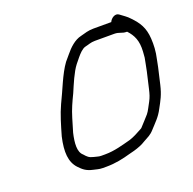

<svg xmlns="http://www.w3.org/2000/svg" viewBox="-107 -728 804 798"><g transform="rotate(-20 295.0 -329.0)"><path d="M502 -537H505C528.7 -511.7 541.9 -484.4 538.9 -437L536.9 -411C535.7 -403 534 -394.3 531.9 -385C530.2 -375 528.2 -364.7 525.7 -354L509.3 -283C504 -260 500.2 -248.2 491.6 -232C485.5 -221.8 473.3 -195.3 464.9 -186C453.5 -172.7 440.9 -159.6 428.7 -146C425 -141.3 422 -138.7 419.9 -138C400.9 -128 382.8 -116.9 360.4 -110C325.7 -101.1 287.4 -89 245.5 -89H227.5C215.3 -89 208.4 -93 196.9 -95C176.7 -99.7 170.7 -106.2 158.7 -120C137.6 -137.6 140.8 -176.6 150.6 -219C157 -240.9 161.8 -256.2 168.2 -278C179 -314.2 191.5 -340.5 207.1 -373C222.5 -408.8 241.1 -454.7 262.3 -482L281.8 -506C291.7 -517.8 306.8 -534.6 321.2 -538C337 -541.3 347.2 -547 366.3 -547H452.3C473.8 -547 483 -537 502 -537ZM456.8 -597H377.8C355 -597 338.3 -591.1 319.3 -586C290.1 -579.6 264.4 -555.1 245.8 -532L223.8 -506C192.5 -463.1 170.1 -399.7 144.3 -348C126.3 -309.3 114 -265.9 101 -221C86 -155.7 89.8 -111.2 117.7 -81C134.6 -63.2 146.7 -52.5 175.6 -46C188.9 -43.2 200.7 -39 216 -39H234C272.1 -39 308 -46.8 339.9 -56L363.3 -62C381.7 -67.3 401.2 -74.6 415.4 -84C435.1 -95.4 447.8 -99.3 464.2 -118C485.8 -142 505.1 -159 520.9 -190C537.8 -221.2 549.6 -240.9 559.3 -283L575.7 -354C578.2 -364.7 580.3 -375.3 582.1 -386C590 -420.2 590.9 -448.3 589.3 -475.5C586.3 -525.5 568 -552.4 539.4 -582C527.8 -595.4 511.8 -604.9 499 -615C484.3 -626.6 463.7 -613 456.8 -597Z"/></g></svg>

Font: HoneyBee
Style: BookIt
Weight: 300
Foundry: Cannot Into Space Fonts
Version: Version 0.89